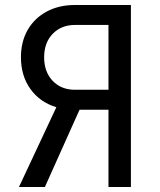

<svg xmlns="http://www.w3.org/2000/svg" viewBox="-20 -750 640 770"><path d="M56 0 206 -320Q140 -340 102 -393Q64 -446 64 -520Q64 -583 91 -630Q118 -677 167 -703.5Q216 -730 281 -730H505V0H415V-310H299L160 0ZM281 -390H415V-650H281Q226 -650 191.5 -614.5Q157 -579 157 -520Q157 -462 191 -426Q225 -390 281 -390Z"/></svg>

Font: JetBrains Mono
Style: Regular
Weight: 400
Monospace: yes
Designer: Philipp Nurullin, Konstantin Bulenkov
Foundry: JetBrains
Version: Version 2.305